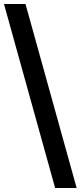

<svg xmlns="http://www.w3.org/2000/svg" viewBox="-20 -828 406 968"><path d="M258 120 0 -808H108.5L366.5 120Z"/></svg>

Font: Encode Sans SC SemiExpanded Medium
Style: Regular
Weight: 500
Width: 6
Designer: Multiple Designers
Foundry: Impallari Type
Version: Version 3.002